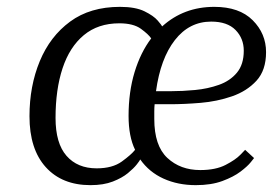

<svg xmlns="http://www.w3.org/2000/svg" viewBox="-20 -530 796 560"><path d="M721 -69Q721 -69 711.5 -57Q702 -45 681.5 -29.5Q661 -14 628.5 -2Q596 10 551 10Q499 10 457 -9Q415 -28 389 -65Q388 -62 379 -50.5Q370 -39 353 -25Q336 -11 309 -0.5Q282 10 244 10Q161 10 113.5 -42.5Q66 -95 66 -191Q66 -279 96 -351.5Q126 -424 184.5 -467Q243 -510 330 -510Q375 -510 401.5 -497Q428 -484 440 -470Q452 -456 453 -453Q516 -510 605 -510Q678 -510 717 -471Q756 -432 756 -378Q756 -325 728 -294.5Q700 -264 656.5 -249Q613 -234 565 -230Q517 -226 476 -226H431Q430 -216 430 -205Q430 -194 430 -183Q430 -105 468 -69.5Q506 -34 564 -34Q609 -34 638 -49Q667 -64 681 -78.5Q695 -93 695 -93ZM596 -467Q532 -467 490 -413Q448 -359 435 -264H478Q512 -264 549 -267.5Q586 -271 618.5 -282.5Q651 -294 671 -318Q691 -342 691 -382Q691 -418 667 -442.5Q643 -467 596 -467ZM262 -39Q308 -39 335.5 -59Q363 -79 374 -93Q355 -132 355 -192Q355 -262 372.5 -319.5Q390 -377 421 -418Q413 -430 391 -446Q369 -462 328 -462Q266 -462 224.5 -427.5Q183 -393 162.5 -331Q142 -269 142 -186Q142 -112 174 -75.5Q206 -39 262 -39Z"/></svg>

Font: Arsenal SC
Style: Italic
Weight: 400
Italic angle: -9.10001°
Designer: Andrij Shevchenko
Foundry: Stairsfor
Version: Version 2.001; ttfautohint (v1.8.4.7-5d5b)